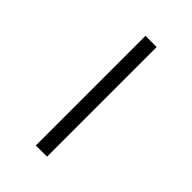

<svg xmlns="http://www.w3.org/2000/svg" viewBox="26 -895 400 400"><g transform="rotate(-45 226.5 -694.5)"><path d="M65 -678V-711H388V-678Z"/></g></svg>

Font: Georama Extended ExtraLight
Style: Regular
Weight: 200
Width: 7
Designer: Jean-Baptiste Levee
Foundry: Production Type
Version: Version 1.000